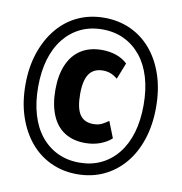

<svg xmlns="http://www.w3.org/2000/svg" viewBox="-81 -792 832 879"><g transform="rotate(10 335.0 -352.5)"><path d="M334 11Q268 11 212 -15Q156 -41 116 -89Q76 -137 53.5 -203.5Q31 -270 31 -352Q31 -434 53.5 -500.5Q76 -567 116 -615.5Q156 -664 211.5 -690Q267 -716 335 -716Q402 -716 458 -690Q514 -664 554 -616Q594 -568 616 -501.5Q638 -435 638 -353Q638 -271 616 -204Q594 -137 553.5 -89Q513 -41 457.5 -15Q402 11 334 11ZM346 -136Q290 -136 250.5 -161Q211 -186 190.5 -235Q170 -284 170 -353Q170 -421 191 -469.5Q212 -518 252 -543.5Q292 -569 349 -569Q385 -569 415.5 -558.5Q446 -548 468 -527L438 -451Q421 -465 405 -471Q389 -477 370 -477Q327 -477 306 -447Q285 -417 285 -353Q285 -288 305 -258Q325 -228 368 -228Q391 -228 407 -236Q423 -244 438 -255L468 -179Q446 -159 414.5 -147.5Q383 -136 346 -136ZM335 -43Q391 -43 436 -64.5Q481 -86 513.5 -126.5Q546 -167 563 -224Q580 -281 580 -353Q580 -425 563 -482Q546 -539 513.5 -579Q481 -619 436 -640.5Q391 -662 335 -662Q279 -662 234 -640.5Q189 -619 156.5 -578.5Q124 -538 107 -481Q90 -424 90 -352Q90 -281 107 -223.5Q124 -166 156.5 -126Q189 -86 234 -64.5Q279 -43 335 -43Z"/></g></svg>

Font: Nunito Sans 7pt Condensed ExtraBold
Style: Regular
Weight: 800
Width: 3
Designer: Vernon Adams
Foundry: Vernon Adams
Version: Version 3.101;gftools[0.9.27]